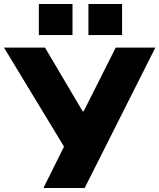

<svg xmlns="http://www.w3.org/2000/svg" viewBox="-41 -944 800 964"><path d="M177 0 298 -243 290 -192 -21 -705H185L374 -385H379L540 -705H739L384 0ZM403 -768V-924H572V-768ZM154 -768V-924H323V-768Z"/></svg>

Font: Nunito Sans 6pt Black
Style: Regular
Weight: 900
Version: Version 3.101;gftools[0.9.27]